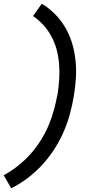

<svg xmlns="http://www.w3.org/2000/svg" viewBox="-41 -861 561 1042"><path d="M20 161 -21 90Q20 68 57 38.5Q94 9 125 -25.5Q156 -60 181 -100.5Q206 -141 223.5 -182.5Q241 -224 252.5 -267.5Q264 -311 272 -354Q278 -394 280.5 -434.5Q283 -475 279.5 -515.5Q276 -556 266 -593Q256 -630 238 -663.5Q220 -697 194.5 -725Q169 -753 138 -774L186 -841Q225 -817 257 -785Q289 -753 312.5 -713Q336 -673 349.5 -629Q363 -585 368.5 -536.5Q374 -488 371 -439Q368 -390 360 -342Q352 -293 338.5 -243Q325 -193 304.5 -146Q284 -99 255 -53.5Q226 -8 190 31.5Q154 71 111 104Q68 137 20 161Z"/></svg>

Font: Iosevka Curly Slab MdObl
Style: Regular
Weight: 500
Italic angle: -9°
Monospace: yes
Designer: Belleve Invis
Foundry: Belleve Invis
Version: Version 11.0.0; ttfautohint (v1.8.3)